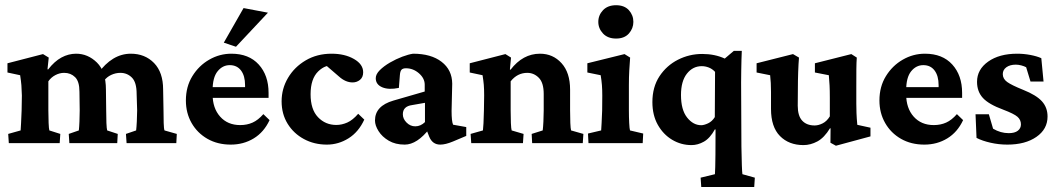

<svg xmlns="http://www.w3.org/2000/svg" viewBox="-20 -562 4153 754"><path d="M14.6 0 12.2 -36.1 61 -49.8Q61.5 -55.2 62.7 -77.9Q64 -100.6 64.9 -127.9L65.9 -187Q65.4 -209.5 64 -227.3Q62.5 -245.1 59.1 -266.6L9.3 -277.3V-313.5L148.9 -349.6L171.4 -335.9L166.5 -290L168.9 -289.1Q193.8 -321.3 221.4 -336.2Q249 -351.1 278.8 -351.1Q325.2 -351.1 360.6 -316.4Q396 -281.7 396 -210L397 -128.9Q397 -102.5 397.9 -79.3Q398.9 -56.2 400.9 -49.8L442.4 -36.1L440.4 0H252.4L250 -36.1L289.6 -49.8Q291 -61.5 292 -84.7Q293 -107.9 293 -128.4L292 -201.7Q292 -242.2 274.9 -259Q257.8 -275.9 231.9 -275.9Q214.4 -275.9 197.5 -267.1Q180.7 -258.3 169.9 -242.7V-127.9Q169.9 -102.5 170.9 -79.3Q171.9 -56.2 173.8 -49.8L216.8 -36.1L214.4 0ZM477.1 0 474.6 -36.1 514.6 -49.8Q516.1 -61.5 517.3 -85.2Q518.6 -108.9 518.6 -128.4L516.6 -192.9Q516.6 -238.8 498 -257.3Q479.5 -275.9 452.6 -275.9Q434.1 -275.9 416.7 -267.8Q399.4 -259.8 388.2 -244.6L364.3 -272.9Q420.4 -351.1 493.7 -351.1Q549.3 -351.1 585 -314.5Q620.6 -277.8 620.6 -210.4L622.1 -128.9Q622.1 -102.5 622.8 -79.3Q623.5 -56.2 626 -49.8L674.3 -36.1L672.4 0Z M886.2 5.9Q834.5 5.9 794.7 -16.8Q754.9 -39.6 732.4 -78.9Q710 -118.2 710 -167.5Q710 -221.7 735.4 -262.9Q760.7 -304.2 801.5 -327.6Q842.3 -351.1 888.7 -351.1Q957.5 -351.1 996.1 -308.6Q1034.7 -266.1 1034.7 -197.3V-177.7H803.7V-219.7H955.6L942.4 -199.7V-227.5Q942.4 -264.2 926.5 -285.2Q910.6 -306.2 882.3 -306.2Q854 -306.2 834.5 -282Q814.9 -257.8 814.9 -207.5V-191.4Q814.9 -137.2 844.5 -104Q874 -70.8 923.3 -70.8Q950.2 -70.8 971.9 -80.6Q993.7 -90.3 1014.2 -113.8L1038.6 -90.3Q1016.6 -43 976.6 -18.6Q936.5 5.9 886.2 5.9ZM906.7 -378.4 858.9 -394.5 936.5 -530.3 1032.2 -512.2Z M1263.7 5.9Q1213.9 5.9 1173.6 -15.9Q1133.3 -37.6 1109.6 -75.9Q1085.9 -114.3 1085.9 -164.1Q1085.9 -213.9 1111.1 -256.3Q1136.2 -298.8 1180.7 -325Q1225.1 -351.1 1282.2 -351.1Q1334 -351.1 1370.1 -330.3Q1406.2 -309.6 1406.2 -278.3Q1406.2 -258.8 1393.8 -248.5Q1381.3 -238.3 1364.7 -238.3Q1336.9 -238.3 1311 -261.7L1252 -312.5L1293 -303.7Q1259.3 -310.5 1229.5 -281.5Q1199.7 -252.4 1199.7 -191.9Q1199.7 -132.3 1228.8 -101.8Q1257.8 -71.3 1300.8 -71.3Q1322.3 -71.3 1343.8 -80.8Q1365.2 -90.3 1386.7 -115.2L1410.6 -92.3Q1388.2 -43.5 1348.6 -18.8Q1309.1 5.9 1263.7 5.9Z M1569.3 5.9Q1532.7 5.9 1506.6 -9.5Q1480.5 -24.9 1466.6 -47.1Q1452.6 -69.3 1452.6 -88.9Q1452.6 -146 1524.9 -167L1647.9 -202.6V-229.5Q1647.9 -254.4 1625.2 -274.2Q1602.5 -293.9 1574.2 -293.9Q1561.5 -293.9 1556.4 -287.8Q1551.3 -281.7 1550.3 -266.1L1546.4 -216.8Q1506.8 -208.5 1481.2 -219.2Q1455.6 -230 1455.6 -254.9Q1455.6 -270.5 1471.4 -286.4Q1487.3 -302.2 1511.2 -316.2Q1535.2 -330.1 1559.8 -339.4Q1584.5 -348.6 1602.1 -351.1Q1672.9 -351.1 1714.1 -319.3Q1755.4 -287.6 1755.9 -233.4L1753.4 -126.5Q1753.4 -85.4 1759.3 -72.3L1811 -63V-28.3L1758.8 -6.3Q1729.5 5.9 1709 5.9Q1678.2 5.9 1665.5 -25.4L1651.4 -61.5L1668 -58.6Q1618.2 5.9 1569.3 5.9ZM1610.8 -65.9Q1631.8 -65.9 1648.9 -82.5V-158.2L1598.6 -149.4Q1562 -144.5 1562 -113.3Q1562 -95.2 1576.7 -80.6Q1591.3 -65.9 1610.8 -65.9Z M1830.6 0 1828.1 -36.1 1876.5 -49.8Q1877.4 -55.2 1878.7 -77.9Q1879.9 -100.6 1880.4 -127.9L1881.3 -187.5Q1881.3 -211.9 1879.9 -229Q1878.4 -246.1 1875 -266.6L1824.7 -277.3V-313.5L1964.8 -349.6L1986.8 -335.9L1982.4 -289.1L1984.9 -288.1Q2033.2 -351.1 2100.6 -351.1Q2151.4 -351.1 2185.1 -314Q2218.8 -276.9 2218.8 -210V-128.9Q2218.8 -102.5 2219.7 -79.3Q2220.7 -56.2 2222.7 -49.8L2271 -36.1L2268.6 0H2069.8L2067.9 -36.1L2111.3 -49.8Q2112.8 -61.5 2114 -84.7Q2115.2 -107.9 2115.2 -128.4V-192.9Q2115.2 -237.3 2095.9 -256.6Q2076.7 -275.9 2050.8 -275.9Q2011.7 -275.9 1985.4 -242.7V-127.9Q1985.4 -102.1 1986.3 -79.1Q1987.3 -56.2 1989.3 -49.8L2036.1 -36.1L2033.7 0Z M2291 0 2289.1 -37.6 2340.8 -49.8Q2341.3 -54.7 2342.5 -77.4Q2343.8 -100.1 2344.7 -127.9L2345.2 -186Q2345.2 -210 2343.8 -228Q2342.3 -246.1 2338.9 -266.6L2286.6 -277.3V-313.5L2432.6 -349.6L2454.6 -335.9Q2452.6 -310.5 2451.2 -285.2Q2449.7 -259.8 2449.7 -228V-127.9Q2449.7 -102.5 2450.9 -79.1Q2452.1 -55.7 2454.1 -49.8L2505.9 -37.6L2503.9 0ZM2399.4 -410.6Q2366.7 -410.6 2348.1 -430.4Q2329.6 -450.2 2329.6 -476.1Q2329.6 -502.4 2348.1 -522Q2366.7 -541.5 2399.4 -541.5Q2432.1 -541.5 2449.7 -522Q2467.3 -502.4 2467.3 -476.1Q2467.3 -450.2 2449.7 -430.4Q2432.1 -410.6 2399.4 -410.6Z M2733.9 172.4 2731.4 135.7 2787.6 122.1Q2788.1 112.8 2788.8 93.8Q2789.6 74.7 2789.6 44.9L2790 -53.2L2787.6 -54.2Q2768.1 -19 2744.1 -5.6Q2720.2 7.8 2695.8 7.8Q2654.3 7.8 2619.4 -13.2Q2584.5 -34.2 2563.2 -72Q2542 -109.9 2542 -161.1Q2542 -220.2 2569.8 -262.5Q2597.7 -304.7 2642.3 -327.4Q2687 -350.1 2737.8 -350.1Q2787.1 -350.1 2826.2 -332L2861.8 -362.3H2893.1Q2891.6 -331.1 2890.9 -284.2Q2890.1 -237.3 2890.6 -195.3L2891.6 13.7Q2893.1 106.4 2895.5 122.1L2944.3 135.7L2941.9 172.4ZM2733.9 -70.3Q2744.6 -70.3 2760.5 -77.6Q2776.4 -85 2787.1 -102.1L2788.1 -279.8Q2777.3 -291.5 2763.4 -296.9Q2749.5 -302.2 2735.8 -302.2Q2700.7 -302.2 2677.5 -272.7Q2654.3 -243.2 2654.3 -189Q2654.3 -130.9 2678.2 -100.6Q2702.1 -70.3 2733.9 -70.3Z M3346.7 -71.8 3398.4 -60.5V-26.4L3262.7 10.3L3241.2 -1.5L3241.7 -57.6L3239.7 -58.6Q3216.8 -21 3189.9 -6.6Q3163.1 7.8 3135.3 7.8Q3078.1 7.8 3043 -27.8Q3007.8 -63.5 3007.8 -134.3V-201.2Q3007.8 -238.3 3004.4 -266.6L2951.2 -277.3V-313.5L3094.2 -349.6L3117.7 -335.9Q3115.7 -313 3114.5 -279.1Q3113.3 -245.1 3113.3 -210.9L3112.8 -147Q3112.8 -106.9 3130.4 -88.1Q3147.9 -69.3 3179.2 -69.3Q3194.3 -69.3 3210.7 -77.6Q3227.1 -85.9 3238.8 -105V-177.2Q3238.8 -207.5 3237.8 -226.3Q3236.8 -245.1 3234.9 -266.6L3180.2 -277.3V-313.5L3323.2 -349.6L3344.7 -335.9Q3343.3 -317.9 3343 -290Q3342.8 -262.2 3342.8 -218.8V-155.3Q3342.8 -138.2 3343.5 -118.2Q3344.2 -98.1 3346.7 -71.8Z M3609.9 5.9Q3558.1 5.9 3518.3 -16.8Q3478.5 -39.6 3456.1 -78.9Q3433.6 -118.2 3433.6 -167.5Q3433.6 -221.7 3459 -262.9Q3484.4 -304.2 3525.1 -327.6Q3565.9 -351.1 3612.3 -351.1Q3681.2 -351.1 3719.7 -308.6Q3758.3 -266.1 3758.3 -197.3V-177.7H3527.3V-219.7H3679.2L3666 -199.7V-227.5Q3666 -264.2 3650.1 -285.2Q3634.3 -306.2 3606 -306.2Q3577.6 -306.2 3558.1 -282Q3538.6 -257.8 3538.6 -207.5V-191.4Q3538.6 -137.2 3568.1 -104Q3597.7 -70.8 3647 -70.8Q3673.8 -70.8 3695.6 -80.6Q3717.3 -90.3 3737.8 -113.8L3762.2 -90.3Q3740.2 -43 3700.2 -18.6Q3660.2 5.9 3609.9 5.9Z M3936 5.9Q3902.3 5.9 3869.9 -1.5Q3837.4 -8.8 3814.9 -20.5L3811 -113.3H3863.3L3879.9 -56.6Q3909.2 -39.1 3941.4 -39.1Q3964.8 -39.1 3977.1 -48.6Q3989.3 -58.1 3989.3 -73.7Q3989.3 -91.3 3975.8 -103.3Q3962.4 -115.2 3919.9 -131.3Q3862.8 -152.3 3839.8 -177.5Q3816.9 -202.6 3816.9 -240.7Q3816.9 -289.1 3860.6 -320.1Q3904.3 -351.1 3974.6 -351.1Q4000.5 -351.1 4026.4 -346.2Q4052.2 -341.3 4069.3 -333.5L4078.1 -241.7H4026.9L4009.8 -297.9Q4002 -302.2 3990.5 -305.2Q3979 -308.1 3969.2 -308.1Q3946.3 -308.1 3932.1 -297.9Q3918 -287.6 3918 -271Q3918 -252.4 3935.3 -240Q3952.6 -227.5 3998.5 -209Q4049.8 -188.5 4071.8 -164.1Q4093.8 -139.6 4093.8 -104.5Q4093.8 -54.7 4050 -24.4Q4006.3 5.9 3936 5.9Z"/></svg>

Font: Lateef
Style: Bold
Weight: 700
Designer: SIL International
Foundry: SIL International
Version: Version 4.200